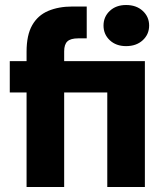

<svg xmlns="http://www.w3.org/2000/svg" viewBox="-20 -746 665 766"><path d="M86 0V-377H19V-502H86V-540Q86 -606 108.5 -645.5Q131 -685 172.5 -702.5Q214 -720 269 -720H326V-593H292Q262 -593 249 -581Q236 -569 236 -541V-502H558V0H408V-377H236V0ZM483 -562Q443 -562 418 -585.5Q393 -609 393 -644Q393 -679 418 -702.5Q443 -726 483 -726Q524 -726 549.5 -702.5Q575 -679 575 -644Q575 -609 549.5 -585.5Q524 -562 483 -562Z"/></svg>

Font: DM Sans 16pt Black
Style: Regular
Weight: 900
Version: Version 4.004;gftools[0.9.30]